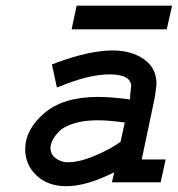

<svg xmlns="http://www.w3.org/2000/svg" viewBox="-20 -640 626 674"><path d="M522.5 -293.9 477.5 -80.1H561.5L543.9 0H373L380.9 -35.2Q283.2 13.7 212.9 13.7Q148.4 13.7 108.4 -23.9Q68.4 -61.5 68.4 -116.2Q68.4 -184.6 134.8 -242.2Q201.2 -299.8 324.2 -299.8Q368.2 -299.8 436.5 -291Q436.5 -306.6 438.5 -319.3Q440.4 -335 440.4 -336.9Q440.4 -378.9 364.3 -378.9Q298.8 -378.9 208 -343.8Q198.2 -339.8 190.9 -336.9Q183.6 -334 179.7 -333L162.1 -414.1Q166 -415 169.9 -416.5Q173.8 -418 176.8 -418.9Q181.6 -421.9 183.6 -421.9Q296.9 -462.9 375 -462.9Q441.4 -462.9 485.4 -432.1Q529.3 -401.4 529.3 -345.7Q529.3 -335 522.5 -293.9ZM403.3 -142.6 418 -210Q359.4 -217.8 323.2 -217.8Q274.4 -217.8 238.8 -206.5Q203.1 -195.3 187 -178.2Q170.9 -161.1 164.1 -147Q157.2 -132.8 157.2 -120.1Q157.2 -97.7 176.3 -84Q195.3 -70.3 217.8 -70.3Q258.8 -70.3 314.9 -94.2Q371.1 -118.2 403.3 -142.6ZM249 -620.1H584L565.4 -537.1H231.4Z"/></svg>

Font: Thabit-Bold-Oblique
Style: Bold Oblique
Weight: 700
Designer: Regenerated by Nadim Shaikli
Foundry: MAK Alagha
Version: 0.01